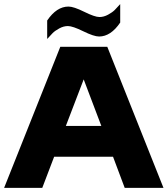

<svg xmlns="http://www.w3.org/2000/svg" viewBox="-23 -916 817 936"><path d="M385 -529 298 -302H471ZM183 0H-3L271 -688H500L774 0H585L528 -152H241ZM460 -738Q435 -738 383 -763.5Q331 -789 308 -789Q287 -789 266 -777.5Q245 -766 234 -755Q223 -744 207 -726V-816Q253 -884 311 -884Q336 -884 387.5 -858.5Q439 -833 462 -833Q483 -833 504 -844.5Q525 -856 536 -867Q547 -878 563 -896V-806Q517 -738 460 -738Z"/></svg>

Font: Roundo
Style: Bold
Weight: 700
Designer: Namrata Goyal (Gurmukhi), Shiva Nallaperumal (Latin)
Foundry: Indian Type Foundry
Version: Version 1.000;PS 1.0;hotconv 1.0.88;makeotf.lib2.5.647800